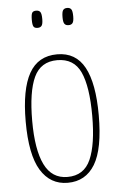

<svg xmlns="http://www.w3.org/2000/svg" viewBox="-53 -774 517 822"><g transform="rotate(-5 205.0 -363.0)"><path d="M205 10Q130 10 89 -57Q48 -124 48 -267Q48 -405 86.5 -473.5Q125 -542 207 -542Q287 -542 324.5 -473Q362 -404 362 -267Q362 -122 322 -56Q282 10 205 10ZM206 -15Q277 -15 305.5 -79.5Q334 -144 334 -267Q334 -392 305.5 -454.5Q277 -517 205 -517Q134 -517 105 -454.5Q76 -392 76 -267Q76 -143 107.5 -79Q139 -15 206 -15ZM267 -662Q255 -662 249.5 -669.5Q244 -677 244 -698Q244 -721 249.5 -728.5Q255 -736 267 -736Q279 -736 284.5 -728.5Q290 -721 290 -698Q290 -677 284.5 -669.5Q279 -662 267 -662ZM134 -662Q121 -662 116.5 -669.5Q112 -677 112 -698Q112 -721 116.5 -728.5Q121 -736 134 -736Q146 -736 151.5 -728.5Q157 -721 157 -698Q157 -677 151.5 -669.5Q146 -662 134 -662Z"/></g></svg>

Font: Noto Serif Thai ExtraCondensed Thin
Style: Regular
Weight: 100
Width: 2
Designer: Monotype Design Team
Foundry: Monotype Imaging Inc.
Version: Version 2.001; ttfautohint (v1.8.4.7-5d5b)